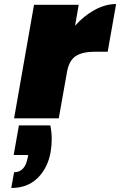

<svg xmlns="http://www.w3.org/2000/svg" viewBox="-20 -588 597 954"><path d="M353 -460Q396 -509 450 -538.5Q504 -568 557 -568L515 -331H452Q389 -331 356 -309Q323 -287 313 -231L272 0H50L149 -564H371ZM230 35Q237 69 237 104Q237 136 231 170Q217 247 167 296.5Q117 346 36 346L50 268Q105 268 118 193L120 182H48L74 35Z"/></svg>

Font: Fz Poppins Black
Style: Italic
Weight: 900
Italic angle: -10°
Designer: Ninad Kale (Devanagari), Jonny Pinhorn (Latin)
Foundry: Indian Type Foundry
Version: Vit hóa bi Vntype.Com & FontZin.Com